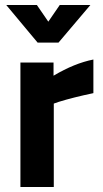

<svg xmlns="http://www.w3.org/2000/svg" viewBox="-20 -751 412 771"><path d="M62 0V-500H195V-447Q279 -497 355 -512V-377Q274 -360 216 -342L196 -335V0ZM131 -580 5 -731H128L174 -664L220 -731H343L215 -580Z"/></svg>

Font: Titillium Web
Style: Bold
Weight: 700
Version: Version 1.001;PS 57.000;hotconv 1.0.70;makeotf.lib2.5.55311